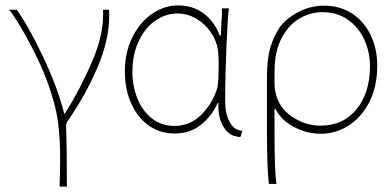

<svg xmlns="http://www.w3.org/2000/svg" viewBox="-20 -503 1432 712"><path d="M201 189Q203 127 203 86Q203 -35 184 -108Q159 -208 106 -312.5Q53 -417 14 -467H42Q84 -409 138.5 -295Q193 -181 218 -82H221Q279 -175 323 -278Q367 -381 362 -467H384Q385 -459 385 -443Q385 -357 343 -256.5Q301 -156 231 -54Q225 -46 225 -34Q228 34 228 189Z M829 -472Q825 -452 820 -337.5Q815 -223 815 -126Q815 -81 832 -50Q849 -19 879 -18L872 4L869 5Q865 5 860.5 4Q856 3 855 2Q841 2 824.5 -13Q808 -28 798 -56Q788 -84 790 -121H787Q766 -73 725.5 -40.5Q685 -8 627 -8Q573 -8 531.5 -37.5Q490 -67 466.5 -119.5Q443 -172 443 -239Q443 -308 470.5 -364Q498 -420 543.5 -451.5Q589 -483 640 -483Q696 -483 736 -452.5Q776 -422 795 -371H799Q801 -407 801 -418Q804 -454 803 -472ZM471 -235Q471 -185 489 -139Q507 -93 542.5 -64.5Q578 -36 627 -36Q685 -36 726.5 -77.5Q768 -119 786 -177Q789 -196 790 -216.5Q791 -237 791 -262Q791 -298 788 -320Q782 -354 761 -384.5Q740 -415 707.5 -434Q675 -453 638 -453Q594 -453 555.5 -426Q517 -399 494 -349.5Q471 -300 471 -236Z M998 -15Q998 132 1005 179H977Q970 118 970 -10V-219Q970 -285 982.5 -326.5Q995 -368 1016 -400Q1039 -433 1084.5 -457.5Q1130 -482 1182 -482Q1240 -482 1284.5 -453.5Q1329 -425 1354 -374Q1379 -323 1379 -260Q1379 -183 1350 -125.5Q1321 -68 1273 -37.5Q1225 -7 1169 -7Q1117 -7 1069.5 -32.5Q1022 -58 1001 -100H998ZM998 -195Q998 -175 1002 -159Q1014 -103 1063.5 -70Q1113 -37 1168 -37Q1253 -37 1302.5 -98.5Q1352 -160 1352 -257Q1352 -310 1331 -356Q1310 -402 1270 -430Q1230 -458 1175 -458Q1133 -458 1092.5 -435.5Q1052 -413 1025 -363Q998 -313 998 -236Z"/></svg>

Font: LINE Seed Sans KR Thin
Style: Regular
Weight: 250
Designer: LINE BX Design & Sandoll Inc & Dalton Maag Ltd
Foundry: Sandoll Inc.
Version: Version 1.000